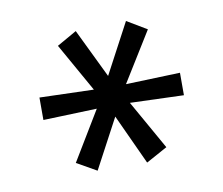

<svg xmlns="http://www.w3.org/2000/svg" viewBox="-49 -746 525 452"><g transform="rotate(-10 213.5 -519.5)"><path d="M269 -351.1 213.9 -470.7 150.9 -352.5 103.5 -379.4 174.3 -496.6 45.9 -492.2V-545.9L175.3 -542L109.9 -658.2L157.2 -685.1L213.9 -567.9L277.8 -688L325.2 -659.7L252 -541.5L381.8 -545.9V-492.2L253.4 -496.6L319.8 -378.9Z"/></g></svg>

Font: Mako
Style: Regular
Weight: 400
Designer: vernon adams
Foundry: vernon adams
Version: Version 1.100; ttfautohint (v1.8.4.7-5d5b);gftools[0.9.33]